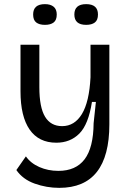

<svg xmlns="http://www.w3.org/2000/svg" viewBox="-20 -733 627 927"><path d="M266 174Q205 174 147.5 153.5Q90 133 59 88L105 22Q128 55 170 73.5Q212 92 262 92Q346 92 388.5 36Q431 -20 432 -138L443 -241H424Q407 -132 363 -88Q319 -44 252 -44Q167 -44 123 -107.5Q79 -171 79 -292V-517H170V-312Q170 -215 197.5 -169.5Q225 -124 280 -124Q340 -124 375.5 -182.5Q411 -241 417 -360V-517H508V-133Q508 174 266 174ZM396 -613Q339 -613 339 -663Q339 -713 396 -713Q453 -713 453 -663Q453 -636 438 -624.5Q423 -613 396 -613ZM197 -613Q170 -613 155 -624.5Q140 -636 140 -663Q140 -713 197 -713Q224 -713 239 -700.5Q254 -688 254 -663Q254 -636 239 -624.5Q224 -613 197 -613Z"/></svg>

Font: Bricolage Grotesque 12pt
Style: Regular
Weight: 400
Designer: Mathieu Triay
Foundry: Atelier Triay
Version: Version 1.001; ttfautohint (v1.8.4.7-5d5b);gftools[0.9.33.de